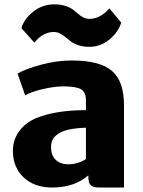

<svg xmlns="http://www.w3.org/2000/svg" viewBox="-20 -837 646 865"><path d="M538.6 7.8H435.1Q418.5 7.8 409.9 6.6Q401.4 5.4 393.1 0.5Q384.8 -4.4 381.3 -14.9Q377.9 -25.4 377.9 -43V-46.9Q314.5 7.8 214.8 7.8Q135.3 7.8 86.7 -37.6Q38.1 -83 38.1 -157.7Q38.1 -207 66.4 -245.8Q94.7 -284.7 144 -305.2Q231.4 -340.8 367.2 -340.8V-383.3Q367.2 -421.9 345.2 -434.8Q323.2 -447.8 266.1 -447.8Q225.6 -447.8 174.6 -436Q123.5 -424.3 93.3 -407.7L59.1 -505.4Q91.8 -525.4 162.8 -544.9Q233.9 -564.5 303.7 -564.5Q429.7 -564.5 484.1 -517.8Q538.6 -471.2 538.6 -363.3ZM287.1 -96.7Q311 -96.7 334.7 -104.7Q358.4 -112.8 367.2 -121.1V-261.7Q295.9 -259.8 257.3 -242.7Q235.4 -232.4 222.7 -216.8Q210 -201.2 210 -174.3Q210 -136.2 231.4 -116.5Q252.9 -96.7 287.1 -96.7ZM134.8 -645 76.7 -710Q87.4 -750.5 129.2 -783.9Q170.9 -817.4 225.1 -817.4Q252.4 -817.4 273.9 -810.5Q295.4 -803.7 308.1 -794.2Q320.8 -784.7 331.5 -775.1Q342.3 -765.6 355 -758.8Q367.7 -752 382.3 -752Q432.1 -752 472.7 -799.3L525.9 -735.4Q514.6 -694.3 474.4 -660.2Q434.1 -626 381.8 -626Q355.5 -626 334.5 -632.8Q313.5 -639.6 300.3 -649.4Q287.1 -659.2 275.6 -669.2Q264.2 -679.2 250.7 -686Q237.3 -692.9 222.2 -692.9Q173.8 -692.9 134.8 -645Z"/></svg>

Font: HaufeMerriweatherSans
Style: Bold
Weight: 700
Designer: Eben Sorkin
Foundry: Eben Sorkin
Version: Version 1.56